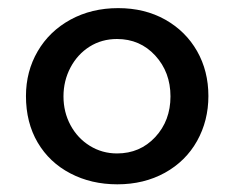

<svg xmlns="http://www.w3.org/2000/svg" viewBox="-20 -451 585 480"><path d="M275.4 -430.7Q341.8 -430.7 393.1 -401.9Q444.3 -373 472.7 -323.2Q501 -273.4 501 -210.9Q501 -149.4 472.7 -98.6Q444.3 -47.9 392.1 -19Q339.8 9.8 273.4 9.8Q208 9.8 155.8 -17.6Q103.5 -44.9 74.2 -94.7Q44.9 -144.5 44.9 -210.9Q44.9 -272.5 74.2 -322.8Q103.5 -373 156.2 -401.9Q209 -430.7 275.4 -430.7ZM272.5 -67.4Q330.1 -67.4 368.2 -108.4Q406.2 -149.4 406.2 -210Q406.2 -270.5 368.2 -312Q330.1 -353.5 272.5 -353.5Q234.4 -353.5 204.1 -334.5Q173.8 -315.4 156.2 -282.2Q138.7 -249 138.7 -210Q138.7 -170.9 156.2 -138.2Q173.8 -105.5 204.6 -86.4Q235.4 -67.4 272.5 -67.4Z"/></svg>

Font: Josefin Sans CFJ
Style: Regular
Weight: 400
Designer: Santiago Orozco
Foundry: Typemade
Version: Version 2.000